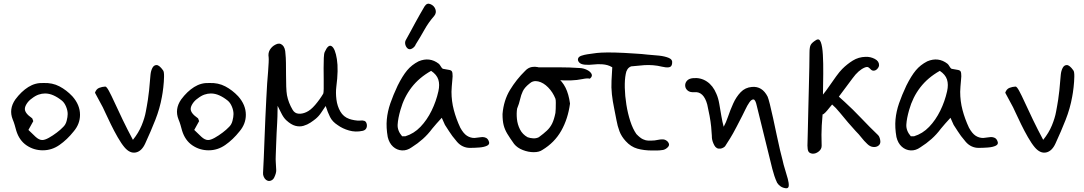

<svg xmlns="http://www.w3.org/2000/svg" viewBox="-20 -824 5796 1027"><path d="M209 -20Q161 -20 122 -46.5Q83 -73 67 -125Q63 -140 58.5 -155.5Q54 -171 48 -185Q26 -240 62 -292Q94 -335 131.5 -358.5Q169 -382 212 -380Q260 -382 298 -362Q336 -342 367 -309Q408 -263 408 -210Q408 -161 374 -121Q339 -77 298 -48.5Q257 -20 209 -20ZM206 -75Q220 -75 241.5 -87Q263 -99 284 -115Q305 -131 316 -143Q331 -156 336.5 -177.5Q342 -199 342 -214Q342 -233 333.5 -253.5Q325 -274 312 -285Q290 -303 267 -313.5Q244 -324 221 -324Q204 -324 186.5 -318Q169 -312 150 -297Q134 -286 123.5 -270Q113 -254 113 -241Q113 -230 122 -218Q131 -206 151 -192Q153 -191 154 -187Q155 -183 158 -176L132 -129Q151 -110 170 -92.5Q189 -75 206 -75Z M646 -36Q629 -56 609.5 -90Q590 -124 573 -159Q556 -194 544 -220Q532 -246 530 -250L488 -328Q495 -348 510.5 -354Q526 -360 543 -361Q550 -361 562.5 -338Q575 -315 593.5 -274.5Q612 -234 636.5 -183Q661 -132 691 -76Q721 -113 737.5 -153Q754 -193 760 -227Q763 -243 765.5 -257Q768 -271 771 -290Q774 -309 777.5 -340.5Q781 -372 785 -424Q787 -445 795 -460.5Q803 -476 817.5 -476Q832 -476 852 -448Q858 -441 857.5 -414Q857 -387 853.5 -356.5Q850 -326 846 -306Q835 -244 811 -183Q787 -122 757 -57Q738 -15 706.5 -8.5Q675 -2 646 -36Z M1096 -20Q1048 -20 1009 -46.5Q970 -73 954 -125Q950 -140 945.5 -155.5Q941 -171 935 -185Q913 -240 949 -292Q981 -335 1018.5 -358.5Q1056 -382 1099 -380Q1147 -382 1185 -362Q1223 -342 1254 -309Q1295 -263 1295 -210Q1295 -161 1261 -121Q1226 -77 1185 -48.5Q1144 -20 1096 -20ZM1093 -75Q1107 -75 1128.5 -87Q1150 -99 1171 -115Q1192 -131 1203 -143Q1218 -156 1223.5 -177.5Q1229 -199 1229 -214Q1229 -233 1220.5 -253.5Q1212 -274 1199 -285Q1177 -303 1154 -313.5Q1131 -324 1108 -324Q1091 -324 1073.5 -318Q1056 -312 1037 -297Q1021 -286 1010.5 -270Q1000 -254 1000 -241Q1000 -230 1009 -218Q1018 -206 1038 -192Q1040 -191 1041 -187Q1042 -183 1045 -176L1019 -129Q1038 -110 1057 -92.5Q1076 -75 1093 -75Z M1403 138Q1396 133 1391 122Q1386 111 1387 101Q1389 67 1391 19Q1393 -29 1395 -84Q1397 -139 1399.5 -194Q1402 -249 1404.5 -297Q1407 -345 1409 -378Q1409 -378 1410.5 -396.5Q1412 -415 1414 -441Q1416 -467 1417 -489Q1418 -511 1417 -517Q1413 -541 1424 -558.5Q1435 -576 1453 -585Q1474 -597 1490 -583.5Q1506 -570 1507 -535Q1509 -518 1509.5 -488Q1510 -458 1510 -424.5Q1510 -391 1511 -361.5Q1512 -332 1515 -315Q1523 -274 1545 -237Q1556 -218 1576 -216Q1596 -214 1618 -224Q1641 -234 1665.5 -262.5Q1690 -291 1709 -323Q1711 -327 1711.5 -348.5Q1712 -370 1711.5 -399.5Q1711 -429 1711 -459.5Q1711 -490 1712 -514Q1713 -538 1717 -546Q1736 -589 1754.5 -576.5Q1773 -564 1782 -507.5Q1791 -451 1779 -360Q1775 -328 1779.5 -292Q1784 -256 1800.5 -227.5Q1817 -199 1848 -188Q1859 -184 1876 -181Q1893 -178 1905 -179Q1919 -181 1929 -177.5Q1939 -174 1942 -159Q1944 -146 1938.5 -136.5Q1933 -127 1919 -124Q1882 -116 1847 -126Q1812 -136 1786 -155Q1758 -173 1745.5 -198Q1733 -223 1722 -257Q1709 -238 1697 -220Q1685 -202 1668 -188Q1657 -179 1640.5 -168Q1624 -157 1603.5 -151Q1583 -145 1560 -151Q1537 -157 1511 -181Q1496 -195 1483.5 -221Q1471 -247 1465 -258L1464 -200Q1464 -190 1462.5 -166Q1461 -142 1459.5 -111Q1458 -80 1457 -48.5Q1456 -17 1455 7Q1454 31 1455 41Q1457 70 1457.5 86Q1458 102 1447 125Q1441 138 1428 142.5Q1415 147 1403 138Z M2493 -33Q2474 -33 2456.5 -41Q2439 -49 2425 -65Q2409 -84 2399.5 -96.5Q2390 -109 2382 -122Q2374 -135 2360 -156Q2357 -162 2353.5 -170.5Q2350 -179 2343 -194Q2327 -176 2315 -163Q2303 -150 2292 -136Q2269 -105 2241.5 -80.5Q2214 -56 2182 -36Q2157 -18 2130 -19.5Q2103 -21 2082.5 -39.5Q2062 -58 2054 -91Q2045 -142 2049 -185Q2053 -228 2068 -271.5Q2083 -315 2107 -366Q2133 -418 2157.5 -447.5Q2182 -477 2219 -496Q2278 -521 2327 -483Q2332 -479 2338 -468.5Q2344 -458 2349 -456Q2372 -452 2383 -450Q2394 -448 2397.5 -441.5Q2401 -435 2401 -416Q2401 -413 2399.5 -396.5Q2398 -380 2396.5 -361.5Q2395 -343 2395 -333Q2395 -283 2407.5 -235.5Q2420 -188 2442 -141Q2459 -110 2477.5 -98Q2496 -86 2518 -86Q2520 -86 2530.5 -87.5Q2541 -89 2551 -90Q2561 -91 2560 -91Q2571 -91 2580 -86.5Q2589 -82 2594 -70Q2602 -53 2586 -45Q2570 -37 2543.5 -35Q2517 -33 2493 -33ZM2131 -95H2148Q2194 -109 2229 -145.5Q2264 -182 2288.5 -232Q2313 -282 2325 -336Q2333 -372 2324.5 -398.5Q2316 -425 2286 -445Q2222 -409 2181.5 -356.5Q2141 -304 2122 -236Q2109 -191 2107 -158Q2105 -125 2131 -95ZM2159 -566Q2150 -575 2147.5 -588Q2145 -601 2152 -612Q2165 -635 2177 -657.5Q2189 -680 2201 -702Q2213 -724 2225.5 -746Q2238 -768 2251 -790Q2264 -810 2282 -802Q2302 -794 2309 -774.5Q2316 -755 2302 -738Q2272 -704 2250 -664.5Q2228 -625 2204 -587Q2199 -573 2184.5 -564.5Q2170 -556 2159 -566Z M2835 -10Q2806 -10 2776.5 -21.5Q2747 -33 2730 -54Q2707 -86 2693.5 -108.5Q2680 -131 2674 -154.5Q2668 -178 2668 -214Q2674 -287 2708 -343Q2742 -399 2789 -445Q2807 -465 2832 -466.5Q2857 -468 2878 -458Q2927 -437 2957.5 -413Q2988 -389 3005 -355Q3022 -321 3029 -270Q3018 -188 2982 -124.5Q2946 -61 2881 -22Q2864 -10 2835 -10ZM2802 -90Q2816 -85 2832 -84Q2848 -83 2862 -90Q2888 -109 2905.5 -125.5Q2923 -142 2933.5 -163.5Q2944 -185 2951 -220Q2952 -226 2952.5 -242Q2953 -258 2953 -274Q2953 -290 2951 -296Q2937 -331 2912 -356.5Q2887 -382 2859 -388.5Q2831 -395 2811 -376Q2786 -356 2776.5 -336Q2767 -316 2762 -293Q2757 -270 2746 -243Q2742 -218 2745 -188Q2748 -158 2761.5 -131.5Q2775 -105 2802 -90ZM3034 -394Q2994 -393 2951 -396.5Q2908 -400 2867 -404Q2848 -406 2832 -406.5Q2816 -407 2806.5 -415.5Q2797 -424 2797 -447Q2800 -454 2816.5 -459Q2833 -464 2845 -464Q2901 -464 2964.5 -464Q3028 -464 3083 -460Q3101 -459 3119 -450.5Q3137 -442 3144 -429Q3151 -416 3135 -403Q3124 -407 3095 -401Q3066 -395 3034 -394Z M3469 -19Q3424 -19 3389 -29Q3354 -39 3327 -69Q3304 -94 3293.5 -122Q3283 -150 3277.5 -181Q3272 -212 3265 -245Q3257 -283 3253 -319.5Q3249 -356 3251 -393L3255 -464Q3242 -472 3229 -475.5Q3216 -479 3203 -480Q3178 -482 3154.5 -479Q3131 -476 3108 -478Q3087 -480 3078 -490Q3069 -500 3072 -510.5Q3075 -521 3090 -526Q3105 -531 3121 -533.5Q3137 -536 3153 -538Q3170 -541 3197 -542.5Q3224 -544 3268.5 -543Q3313 -542 3384 -537Q3398 -536 3413 -535Q3428 -534 3442 -532Q3473 -530 3505 -526.5Q3537 -523 3558 -514Q3579 -505 3575 -484Q3573 -466 3557.5 -464Q3542 -462 3520 -467.5Q3498 -473 3474 -475Q3450 -477 3426.5 -475.5Q3403 -474 3356 -469Q3343 -464 3336 -453Q3329 -442 3327 -428Q3321 -398 3322 -354.5Q3323 -311 3330.5 -264Q3338 -217 3351.5 -175.5Q3365 -134 3384 -107Q3404 -86 3419.5 -79Q3435 -72 3446.5 -72Q3458 -72 3465 -72Q3482 -72 3497 -75.5Q3512 -79 3526 -78.5Q3540 -78 3552 -66Q3565 -50 3553 -37.5Q3541 -25 3527 -22Q3508 -19 3492.5 -19Q3477 -19 3469 -19Z M4184 183Q4167 181 4155.5 173Q4144 165 4137 154Q4128 135 4122 116.5Q4116 98 4111 79L4028 -258Q4021 -291 4010.5 -292Q4000 -293 3988.5 -276.5Q3977 -260 3967 -238.5Q3957 -217 3950 -204Q3931 -167 3920 -146Q3909 -125 3901.5 -111.5Q3894 -98 3886 -85Q3878 -72 3865 -52Q3860 -41 3851 -35.5Q3842 -30 3834 -29Q3812 -26 3801 -46.5Q3790 -67 3788 -86Q3788 -96 3787.5 -100Q3787 -104 3786.5 -112.5Q3786 -121 3784 -146Q3781 -175 3775.5 -204.5Q3770 -234 3763 -265Q3744 -335 3695 -331Q3671 -329 3658.5 -339.5Q3646 -350 3645 -365Q3644 -380 3654.5 -392Q3665 -404 3687 -406Q3728 -410 3761 -388Q3794 -366 3812 -322Q3822 -300 3827.5 -268Q3833 -236 3838.5 -203.5Q3844 -171 3851 -146Q3863 -167 3874.5 -201Q3886 -235 3902 -270.5Q3918 -306 3942 -331Q3966 -356 4002 -359Q4057 -364 4086 -307Q4090 -298 4098 -266.5Q4106 -235 4115.5 -191Q4125 -147 4134.5 -102Q4144 -57 4152.5 -20.5Q4161 16 4166 33Q4171 57 4179.5 83.5Q4188 110 4194 133Q4200 156 4199 170Q4198 184 4184 183Z M4610 -520Q4636 -521 4659 -509Q4682 -497 4682 -476Q4682 -466 4673 -456Q4664 -446 4653 -446Q4644 -446 4638 -452.5Q4632 -459 4625.5 -463.5Q4619 -468 4606 -463Q4572 -449 4540.5 -405.5Q4509 -362 4467 -307L4498 -279Q4542 -239 4587.5 -191Q4633 -143 4676 -102Q4682 -97 4685.5 -86Q4689 -75 4689 -66Q4689 -52 4677.5 -44Q4666 -36 4649.5 -38Q4633 -40 4619 -54Q4601 -71 4588 -88Q4575 -105 4556 -124Q4539 -142 4516.5 -168.5Q4494 -195 4472 -222Q4450 -249 4431 -265Q4426 -260 4416 -247Q4406 -234 4395.5 -223Q4385 -212 4380 -212Q4377 -178 4375.5 -153Q4374 -128 4374 -103.5Q4374 -79 4375 -44Q4375 -26 4359 -13.5Q4343 -1 4326 -2Q4310 -4 4304.5 -13.5Q4299 -23 4299 -45Q4300 -74 4301 -124Q4302 -174 4303.5 -234Q4305 -294 4306.5 -353.5Q4308 -413 4309 -463.5Q4310 -514 4310 -543Q4310 -572 4316.5 -584Q4323 -596 4344 -609Q4362 -621 4370.5 -598.5Q4379 -576 4381.5 -531Q4384 -486 4383.5 -430Q4383 -374 4382 -318Q4397 -336 4415.5 -363Q4434 -390 4452.5 -415.5Q4471 -441 4485 -455Q4511 -481 4541.5 -500Q4572 -519 4610 -520Z M5214 -33Q5195 -33 5177.5 -41Q5160 -49 5146 -65Q5130 -84 5120.5 -96.5Q5111 -109 5103 -122Q5095 -135 5081 -156Q5078 -162 5074.5 -170.5Q5071 -179 5064 -194Q5048 -176 5036 -163Q5024 -150 5013 -136Q4990 -105 4962.5 -80.5Q4935 -56 4903 -36Q4878 -18 4851 -19.5Q4824 -21 4803.5 -39.5Q4783 -58 4775 -91Q4766 -142 4770 -185Q4774 -228 4789 -271.5Q4804 -315 4828 -366Q4854 -418 4878.5 -447.5Q4903 -477 4940 -496Q4999 -521 5048 -483Q5053 -479 5059 -468.5Q5065 -458 5070 -456Q5093 -452 5104 -450Q5115 -448 5118.5 -441.5Q5122 -435 5122 -416Q5122 -413 5120.5 -396.5Q5119 -380 5117.5 -361.5Q5116 -343 5116 -333Q5116 -283 5128.5 -235.5Q5141 -188 5163 -141Q5180 -110 5198.5 -98Q5217 -86 5239 -86Q5241 -86 5251.5 -87.5Q5262 -89 5272 -90Q5282 -91 5281 -91Q5292 -91 5301 -86.5Q5310 -82 5315 -70Q5323 -53 5307 -45Q5291 -37 5264.5 -35Q5238 -33 5214 -33ZM4852 -95H4869Q4915 -109 4950 -145.5Q4985 -182 5009.5 -232Q5034 -282 5046 -336Q5054 -372 5045.5 -398.5Q5037 -425 5007 -445Q4943 -409 4902.5 -356.5Q4862 -304 4843 -236Q4830 -191 4828 -158Q4826 -125 4852 -95Z M5515 -36Q5498 -56 5478.5 -90Q5459 -124 5442 -159Q5425 -194 5413 -220Q5401 -246 5399 -250L5357 -328Q5364 -348 5379.5 -354Q5395 -360 5412 -361Q5419 -361 5431.5 -338Q5444 -315 5462.5 -274.5Q5481 -234 5505.5 -183Q5530 -132 5560 -76Q5590 -113 5606.5 -153Q5623 -193 5629 -227Q5632 -243 5634.5 -257Q5637 -271 5640 -290Q5643 -309 5646.5 -340.5Q5650 -372 5654 -424Q5656 -445 5664 -460.5Q5672 -476 5686.5 -476Q5701 -476 5721 -448Q5727 -441 5726.5 -414Q5726 -387 5722.5 -356.5Q5719 -326 5715 -306Q5704 -244 5680 -183Q5656 -122 5626 -57Q5607 -15 5575.5 -8.5Q5544 -2 5515 -36Z"/></svg>

Font: Mynerve
Style: Regular
Weight: 400
Designer: Carolina Short
Foundry: Carolina Short
Version: Version 1.000; ttfautohint (v1.8.4.7-5d5b)